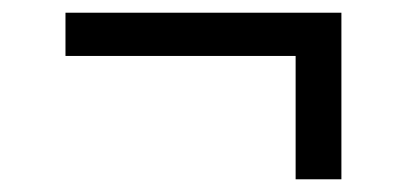

<svg xmlns="http://www.w3.org/2000/svg" viewBox="-20 -384 640 302"><path d="M445 -102V-296H83V-364H517V-102Z"/></svg>

Font: Source Code Pro ExtraLight Medium
Style: Italic
Weight: 500
Italic angle: -11°
Monospace: yes
Version: Version 1.016;hotconv 1.0.116;makeotfexe 2.5.65601